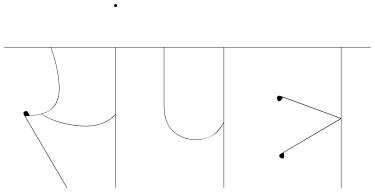

<svg xmlns="http://www.w3.org/2000/svg" viewBox="-30 -907 1810 927"><path d="M692 -678H530V0H528V-354Q477 -297 383 -297Q333 -297 272.5 -312Q212 -327 169 -356Q139 -348 92 -346L294 -1L292 0L90 -345Q83 -356 83 -361Q83 -365 87.5 -368Q92 -371 96 -371Q105 -371 113 -349Q194 -354 224.5 -387.5Q255 -421 255 -481Q255 -523 243 -579.5Q231 -636 214 -678H-10V-680H692ZM528 -678H216Q233 -636 245 -579.5Q257 -523 257 -481Q257 -433 238.5 -402Q220 -371 171 -356Q213 -329 273.5 -314Q334 -299 383 -299Q477 -299 528 -357Z M521 -880Q521 -887 528 -887Q535 -887 535 -880Q535 -873 528 -873Q521 -873 521 -880Z M1194 -678H1052V0H1050V-313Q1008 -232 914 -232Q850 -232 805.5 -273Q761 -314 761 -396V-678H692V-680H1194ZM1050 -678H763V-396Q763 -314 807 -274Q851 -234 914 -234Q972 -234 1002.5 -259Q1033 -284 1050 -317Z M1760 -678H1618V0H1616V-333L1339 -170Q1342 -158 1342 -152Q1342 -142 1334 -142Q1328 -142 1323 -146Q1318 -150 1318 -155Q1318 -160 1326 -165L1614 -335L1336 -437Q1334 -434 1329 -426Q1324 -418 1319 -418Q1314 -418 1310.5 -423Q1307 -428 1307 -433Q1307 -438 1310 -441.5Q1313 -445 1317 -445Q1322 -445 1338 -439L1616 -337V-678H1174V-680H1760Z"/></svg>

Font: FiraGO Two
Style: Regular
Weight: 100
Designer: bBox Type
Foundry: bBox Type GmbH
Version: Version 1.001